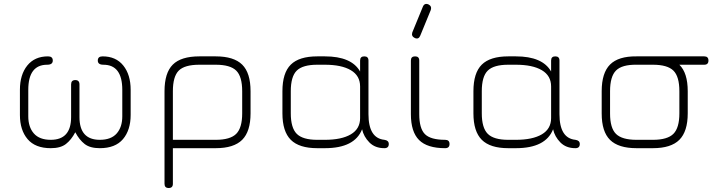

<svg xmlns="http://www.w3.org/2000/svg" viewBox="-20 -744 3617 964"><path d="M80 -167V-293Q80 -369 117 -415Q154 -461 221 -461Q245 -461 245 -440Q245 -419 217 -419Q122 -419 122 -293V-160Q122 -106 150 -74Q178 -42 235 -42Q337 -42 337 -156V-320Q337 -342 358 -342Q379 -342 379 -320V-156Q379 -42 481 -42Q538 -42 566 -74Q594 -106 594 -160V-293Q594 -419 499 -419Q471 -419 471 -440Q471 -461 495 -461Q562 -461 599 -415Q636 -369 636 -293V-167Q636 -91 597.5 -45.5Q559 0 481 0Q432 0 405 -21Q378 -42 358 -80Q338 -42 311 -21Q284 0 235 0Q157 0 118.5 -45.5Q80 -91 80 -167Z M806 179V-286Q806 -378 847.5 -419.5Q889 -461 981 -461H1063Q1154 -461 1196 -419.5Q1238 -378 1238 -286V-175Q1238 -84 1196 -42Q1154 0 1063 0H848V179Q848 200 827 200Q806 200 806 179ZM848 -42H1063Q1136 -42 1166 -72Q1196 -102 1196 -175V-286Q1196 -360 1166 -389.5Q1136 -419 1063 -419H981Q907 -419 877.5 -389.5Q848 -360 848 -286Z M1398 -175V-286Q1398 -378 1440 -419.5Q1482 -461 1573 -461H1611Q1745 -461 1788 -385V-440Q1788 -461 1809 -461Q1830 -461 1830 -440V-171Q1830 -50 1910 -42Q1932 -39 1932 -21Q1932 0 1910 0Q1863 0 1834.5 -29Q1806 -58 1798 -95Q1761 0 1611 0H1573Q1482 0 1440 -42Q1398 -84 1398 -175ZM1440 -175Q1440 -102 1470 -72Q1500 -42 1573 -42H1611Q1695 -42 1741.5 -69.5Q1788 -97 1788 -151V-310Q1788 -364 1741.5 -391.5Q1695 -419 1611 -419H1573Q1500 -419 1470 -389.5Q1440 -360 1440 -286Z M2063 -553Q2044 -562 2050 -581L2103 -710Q2111 -730 2131 -722Q2149 -713 2143 -694L2090 -565Q2082 -545 2063 -553ZM2215 0Q2125 0 2084 -41Q2043 -82 2043 -171V-440Q2043 -461 2064 -461Q2085 -461 2085 -440V-171Q2085 -99 2113.5 -70.5Q2142 -42 2215 -42Q2237 -42 2237 -21Q2237 0 2215 0Z M2357 -175V-286Q2357 -378 2399 -419.5Q2441 -461 2532 -461H2570Q2704 -461 2747 -385V-440Q2747 -461 2768 -461Q2789 -461 2789 -440V-171Q2789 -50 2869 -42Q2891 -39 2891 -21Q2891 0 2869 0Q2822 0 2793.5 -29Q2765 -58 2757 -95Q2720 0 2570 0H2532Q2441 0 2399 -42Q2357 -84 2357 -175ZM2399 -175Q2399 -102 2429 -72Q2459 -42 2532 -42H2570Q2654 -42 2700.5 -69.5Q2747 -97 2747 -151V-310Q2747 -364 2700.5 -391.5Q2654 -419 2570 -419H2532Q2459 -419 2429 -389.5Q2399 -360 2399 -286Z M3176 0Q3085 0 3043 -41.5Q3001 -83 3001 -174V-286Q3001 -378 3043 -420Q3085 -462 3176 -461H3516Q3537 -461 3537 -440Q3537 -419 3516 -419H3391Q3433 -378 3433 -286V-175Q3433 -84 3391 -42Q3349 0 3258 0ZM3043 -174Q3043 -101 3073 -71.5Q3103 -42 3176 -42H3258Q3331 -42 3361 -72Q3391 -102 3391 -175V-286Q3391 -360 3361 -389.5Q3331 -419 3258 -419H3176Q3103 -420 3073 -390Q3043 -360 3043 -286Z"/></svg>

Font: Jura Light
Style: Regular
Weight: 300
Designer: Daniel Johnson, Alexei Vanyashin
Foundry: Daniel Johnson
Version: Version 5.103